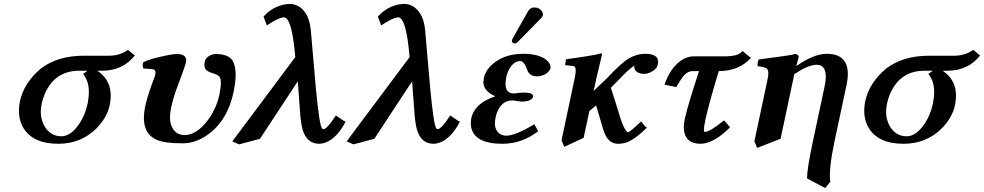

<svg xmlns="http://www.w3.org/2000/svg" viewBox="-20 -718 4997 975"><path d="M291.5 -25.9Q339.4 -25.9 382.3 -88.9Q411.6 -132.8 423.8 -187Q441.4 -269 417.5 -317.9Q410.6 -331.1 401.9 -342.8Q422.4 -356 423.3 -358.9H383.3Q261.2 -358.9 210 -247.1Q197.8 -219.7 191.4 -189Q177.7 -124.5 208.5 -73.2Q237.8 -26.4 291.5 -25.9ZM186.5 -369.1Q271 -434.6 404.3 -435.1H534.7Q589.4 -435.5 629.9 -464.8L664.6 -436Q603.5 -359.4 500.5 -358.9H474.1Q557.1 -303.7 539.1 -194.8Q538.1 -189 537.1 -184.1Q523.9 -121.1 469.2 -65.4Q392.1 11.2 277.3 12.2Q143.1 12.2 95.7 -73.7Q65.9 -129.4 81.5 -205.1Q102.1 -297.9 186.5 -369.1Z M1166 -250Q1135.3 -105 1033.2 -32.7Q972.7 9.3 909.7 9.8Q812.5 9.8 774.9 -8.3Q763.2 -14.2 753.4 -21Q694.3 -64.9 716.8 -174.8Q727.5 -225.6 751.5 -291Q754.9 -301.8 761.2 -316.9Q767.6 -333 769 -340.8Q772 -357.9 762.2 -365.2Q757.3 -367.2 708.5 -370.1Q702.1 -381.3 706.1 -400.9Q743.2 -420.9 838.4 -439Q865.2 -443.8 877.9 -443.8Q924.8 -443.8 925.3 -412.6Q925.3 -405.8 923.3 -398.9Q919.9 -382.3 890.6 -303.7Q889.2 -299.8 887.7 -296.9Q861.3 -228 849.1 -171.9Q831.1 -87.4 869.1 -50.3Q887.7 -31.7 918.5 -32.2Q969.7 -32.2 1021 -89.8Q1022.9 -91.8 1023.4 -92.8Q1076.7 -155.8 1094.2 -237.8Q1107.4 -301.8 1096.7 -325.2Q1089.8 -337.9 1063 -345.2Q1037.1 -353 1026.9 -362.8Q1014.2 -377.4 1019.5 -403.8Q1024.9 -429.2 1054.7 -439.9Q1065.9 -443.8 1077.1 -443.8Q1140.1 -442.9 1161.1 -410.2Q1189.5 -361.3 1166 -250Z M1726.6 -104 1734.9 -100.1Q1690.9 -15.1 1631.8 6.3Q1616.2 11.7 1602.1 12.2Q1538.1 12.2 1517.1 -58.6Q1509.3 -86.4 1505.4 -127L1492.2 -305.2Q1335.9 -66.9 1300.3 -13.2L1194.3 15.1L1159.7 0L1479.5 -428.2Q1479 -431.2 1474.6 -476.1Q1457.5 -629.4 1421.4 -629.9Q1395 -628.9 1335 -588.9L1318.4 -633.8Q1364.7 -685.5 1430.2 -696.3Q1440.4 -697.8 1449.7 -698.2Q1499.5 -698.2 1530.8 -652.8Q1553.2 -619.1 1558.1 -566.9L1584 -270Q1601.6 -85 1614.7 -66.4Q1618.2 -62 1621.6 -62Q1640.6 -62 1684.1 -129.4Q1685.1 -130.9 1685.5 -131.8Z M2307.1 -104 2315.4 -100.1Q2271.5 -15.1 2212.4 6.3Q2196.8 11.7 2182.6 12.2Q2118.7 12.2 2097.7 -58.6Q2089.8 -86.4 2085.9 -127L2072.8 -305.2Q1916.5 -66.9 1880.9 -13.2L1774.9 15.1L1740.2 0L2060.1 -428.2Q2059.6 -431.2 2055.2 -476.1Q2038.1 -629.4 2002 -629.9Q1975.6 -628.9 1915.5 -588.9L1898.9 -633.8Q1945.3 -685.5 2010.7 -696.3Q2021 -697.8 2030.3 -698.2Q2080.1 -698.2 2111.3 -652.8Q2133.8 -619.1 2138.7 -566.9L2164.6 -270Q2182.1 -85 2195.3 -66.4Q2198.7 -62 2202.1 -62Q2221.2 -62 2264.6 -129.4Q2265.6 -130.9 2266.1 -131.8Z M2694.3 -680.2Q2718.8 -680.2 2732.4 -660.2Q2738.3 -650.4 2737.3 -642.1Q2734.4 -632.8 2729 -627L2608.9 -504.9Q2601.1 -497.6 2596.2 -497.1Q2583 -497.1 2579.6 -507.3Q2579.1 -509.8 2579.1 -511.2Q2580.6 -517.1 2582 -520L2662.6 -663.1Q2673.3 -679.7 2694.3 -680.2ZM2496.6 -121.1Q2483.9 -62 2518.6 -38.1Q2532.7 -29.3 2550.8 -28.8Q2596.7 -29.3 2693.4 -86.9L2712.9 -51.8Q2630.9 11.7 2532.2 12.2Q2386.7 12.2 2372.1 -75.2Q2369.1 -95.7 2373.5 -118.2Q2388.2 -187.5 2478.5 -222.7Q2487.3 -226.1 2495.6 -229Q2434.6 -255.4 2434.6 -301.3Q2435.1 -311.5 2437 -321.8Q2446.8 -368.2 2497.1 -404.8Q2554.2 -444.8 2636.2 -444.8Q2725.6 -444.8 2762.7 -406.2Q2778.3 -388.7 2775.4 -370.1Q2759.8 -335 2710 -330.1Q2670.4 -330.1 2658.7 -358.9Q2657.7 -361.8 2657.2 -363.8Q2641.6 -406.7 2622.6 -408.2Q2589.4 -408.2 2565.9 -367.2Q2555.7 -348.1 2550.8 -325.2Q2534.7 -244.1 2589.4 -243.2Q2591.3 -243.2 2597.7 -244.1Q2623.5 -248 2641.6 -248Q2690.4 -247.1 2687 -227.1Q2679.7 -202.6 2630.9 -202.1Q2627.4 -202.1 2615.7 -203.6Q2607.4 -204.6 2604.5 -205.1Q2589.8 -208 2581.1 -208Q2528.3 -208 2503.9 -147Q2499.5 -134.3 2496.6 -121.1Z M3008.8 -321.3 2994.6 -255.9Q3005.9 -267.6 3028.8 -289.1Q3054.7 -312.5 3066.4 -325.2Q3136.2 -399.9 3174.3 -421.9Q3214.4 -444.8 3255.9 -444.8Q3321.3 -444.8 3321.8 -405.3Q3321.8 -397.5 3320.3 -390.1Q3314.9 -365.2 3281.7 -350.1Q3266.6 -343.3 3252.9 -342.8Q3211.4 -342.8 3202.1 -370.1Q3199.7 -377.9 3201.2 -384.8Q3171.9 -366.2 3124 -314.9L3082 -272Q3100.1 -217.8 3132.8 -110.8Q3152.3 -54.2 3168.9 -45.9Q3178.2 -47.4 3235.8 -101.1Q3235.8 -101.1 3256.8 -75.2Q3262.2 -70.8 3265.1 -69.8Q3194.8 -1.5 3151.9 8.3Q3136.7 11.7 3119.6 12.2Q3074.7 12.2 3052.7 -35.2Q3046.9 -48.3 3042 -64Q3027.8 -110.8 3007.3 -182.6L2973.1 -154.8L2943.8 -18.1L2845.2 27.8L2831.5 -5.9L2898.4 -320.8Q2910.6 -377.4 2893.6 -382.3Q2891.1 -382.8 2889.6 -382.8L2849.6 -387.2L2854 -417Q2992.2 -435.5 3031.2 -446.8Q3036.6 -445.8 3037.6 -443.8Q3037.6 -442.9 3008.8 -321.3Z M3502.9 -432.1H3667Q3732.4 -433.1 3750.5 -459L3793 -423.8Q3734.9 -358.9 3633.8 -356.9H3629.9Q3581.1 -196.3 3562 -108.9Q3548.8 -47.9 3559.1 -47.9Q3586.9 -49.3 3656.7 -106.9L3687.5 -71.8Q3606 10.3 3538.6 12.2Q3460.9 12.2 3453.1 -57.6Q3450.7 -82 3457 -111.8Q3473.6 -188 3529.8 -356.9H3497.1Q3469.7 -356.9 3447.3 -327.6Q3436 -312.5 3413.6 -275.9L3354.5 -288.1Q3383.8 -373.5 3439.9 -411.6Q3470.2 -431.6 3502.9 -432.1Z M3877.4 -313Q3887.7 -360.4 3872.6 -371.1Q3861.3 -378.4 3827.1 -381.8Q3825.7 -399.4 3832.5 -416Q3989.3 -436 4010.3 -441.9Q4014.2 -442.9 4016.1 -443.8Q4037.6 -442.4 4035.6 -426.8Q4035.2 -424.8 4023.4 -382.3Q4113.3 -444.8 4177.7 -444.8Q4312 -444.8 4278.8 -286.1Q4278.3 -284.7 4278.3 -284.2L4217.8 0Q4187 146.5 4196.3 205.1L4170.4 236.8L4078.1 188Q4078.1 141.1 4107.9 0L4167 -276.9Q4187.5 -374 4142.1 -387.2Q4135.7 -388.7 4129.4 -389.2Q4086.9 -389.2 4024.4 -348.1Q4019 -344.7 4013.7 -341.3Q4010.7 -327.6 4009.3 -321.3L3943.8 -13.2L3824.7 33.2L3811 -1Z M4584 -25.9Q4631.8 -25.9 4674.8 -88.9Q4704.1 -132.8 4716.3 -187Q4733.9 -269 4710 -317.9Q4703.1 -331.1 4694.3 -342.8Q4714.8 -356 4715.8 -358.9H4675.8Q4553.7 -358.9 4502.4 -247.1Q4490.2 -219.7 4483.9 -189Q4470.2 -124.5 4501 -73.2Q4530.3 -26.4 4584 -25.9ZM4479 -369.1Q4563.5 -434.6 4696.8 -435.1H4827.1Q4881.8 -435.5 4922.4 -464.8L4957 -436Q4896 -359.4 4793 -358.9H4766.6Q4849.6 -303.7 4831.5 -194.8Q4830.6 -189 4829.6 -184.1Q4816.4 -121.1 4761.7 -65.4Q4684.6 11.2 4569.8 12.2Q4435.5 12.2 4388.2 -73.7Q4358.4 -129.4 4374 -205.1Q4394.5 -297.9 4479 -369.1Z"/></svg>

Font: Linux Libertine Slanted O
Style: Bold Slanted
Weight: 700
Designer: Philipp H. Poll
Foundry: Philipp H. Poll
Version: Version 5.0.0